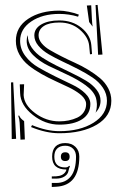

<svg xmlns="http://www.w3.org/2000/svg" viewBox="-20 -576 494 773"><path d="M384.8 -170.4Q384.8 -143.6 364.7 -122.1Q370.1 -136.2 370.1 -157.2Q369.1 -172.4 366.2 -182.1Q356.9 -209.5 324.5 -232.9Q292 -256.3 253.2 -274.2Q214.4 -292 176.3 -310.5Q138.2 -329.1 112.8 -354.7Q87.4 -380.4 87.4 -411.6Q87.4 -424.3 91.8 -434.6V-433.6Q91.8 -407.2 107.9 -384Q124 -360.8 149.9 -344.2Q175.8 -327.6 207 -312Q238.3 -296.4 269.5 -281.5Q300.8 -266.6 326.7 -251Q352.5 -235.4 368.7 -214.8Q384.8 -194.3 384.8 -170.4ZM24.4 -244.1 33.2 -244.6 44.9 -17.1 27.3 -16.1ZM77.1 -88.4 80.1 -14.6 62.5 -13.7 59.1 -82Q58.6 -95.7 53.2 -110.4H57.6Q61 -99.6 77.1 -88.4ZM105 -64.5 108.9 -72.3Q168 -47.9 218.8 -47.9Q302.2 -47.9 356.4 -81.8Q410.6 -115.7 410.6 -170.4Q410.6 -198.2 394.5 -222.4Q378.4 -246.6 352.5 -263.9Q326.7 -281.2 295.7 -297.1Q264.6 -313 233.4 -327.6Q202.1 -342.3 176.3 -357.4Q150.4 -372.6 134.3 -392.1Q118.2 -411.6 118.2 -433.6Q118.2 -460.9 145.8 -477.3Q173.3 -493.7 218.8 -493.7Q271.5 -493.7 307.9 -464.1Q344.2 -434.6 347.7 -394L350.6 -358.4L342.3 -357.4L338.9 -392.6Q335.4 -426.8 301.8 -456.1Q268.1 -485.4 219.2 -485.4Q178.2 -485.4 156.7 -471.4Q135.3 -457.5 135.3 -433.6Q135.3 -417 147.9 -401.6Q160.6 -386.2 181.2 -374.3Q201.7 -362.3 228 -348.9Q254.4 -335.4 281.7 -323.2Q309.1 -311 335.4 -294.9Q361.8 -278.8 382.3 -261.7Q402.8 -244.6 415.5 -220.9Q428.2 -197.3 428.2 -170.4Q428.2 -108.9 369.9 -74.2Q311.5 -39.6 218.8 -39.6Q165.5 -39.6 105 -64.5ZM375 -355.5 364.7 -555.7 373 -556.2 392.6 -356.4ZM294.4 -508.8Q257.3 -520 218.8 -520Q150.9 -520 106 -489.7Q61 -459.5 61 -411.6Q61 -378.4 82 -350.6Q103 -322.8 134.3 -304.7Q165.5 -286.6 202.4 -268.3Q239.3 -250 270.5 -235.4Q301.8 -220.7 322.8 -200.4Q343.8 -180.2 343.8 -157.2Q343.8 -117.2 310.3 -95.7Q276.9 -74.2 218.8 -74.2Q161.6 -74.2 112.1 -113.3Q62.5 -152.3 61 -201.7L59.6 -236.3L77.1 -236.8L75.2 -193.4Q76.7 -153.8 121.3 -120.6Q166 -87.4 218.8 -87.4Q238.3 -87.4 256.3 -91.1Q274.4 -94.7 290.8 -102.3Q307.1 -109.9 316.9 -124Q326.7 -138.2 326.7 -156.7V-157.2Q326.7 -163.1 324.7 -168.5Q319.3 -183.6 301 -197.8Q282.7 -211.9 257.6 -224.1Q232.4 -236.3 203.4 -249.5Q174.3 -262.7 146.2 -278.6Q118.2 -294.4 95.2 -312.7Q72.3 -331.1 58.1 -356.4Q43.9 -381.8 43.9 -411.6Q43.9 -467.3 93.5 -500.2Q143.1 -533.2 218.8 -533.2Q233.9 -533.2 257.3 -528.6Q280.8 -523.9 297.4 -517.1ZM338.9 -487.3 329.6 -553.7 347.2 -554.7 350.1 -497.6Q351.1 -479 353 -468.8ZM188.5 160.6H206.1Q243.7 160.6 264.9 134.5Q286.1 108.4 286.1 54.7Q286.1 34.7 274.2 22.7Q262.2 10.7 242.7 10.7Q221.7 10.7 210.2 22Q198.7 33.2 198.7 54.7Q198.7 98.1 242.7 98.1Q253.4 98.1 258.3 91.3L261.7 93.8Q257.8 100.6 255.9 111.3Q253.4 126 239.7 134.5Q226.1 143.1 206.1 143.1H188.5V134.3L206.1 133.8Q233.4 132.3 244.1 115.2Q247.6 109.9 247.1 106.4Q189.9 106.4 189.9 54.7Q189.9 27.8 203.4 13.9Q216.8 0 242.7 0Q268.1 0 283.7 15.1Q299.3 30.3 299.3 54.7Q299.3 170.9 206.1 175.8L188.5 176.8ZM225.1 54.7Q225.1 37.1 242.7 37.1Q260.3 37.1 260.3 54.7Q260.3 72.3 242.7 72.3Q225.1 72.3 225.1 54.7Z"/></svg>

Font: FoglihtenNo03
Style: Regular
Weight: 500
Version: Version 0.59